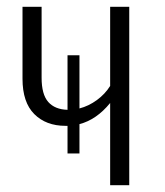

<svg xmlns="http://www.w3.org/2000/svg" viewBox="-20 -543 484 563"><path d="M359 -523V0H303V-241Q263 -192 213 -179V-93H178V-174H172Q115 -174 80.5 -208.5Q46 -243 46 -312V-523H102V-315Q102 -266 121.5 -244Q141 -222 178 -221V-381H213V-225Q240 -232 264 -249.5Q288 -267 303 -291V-523Z"/></svg>

Font: Fira Sans Extra Condensed Light
Style: Regular
Weight: 300
Width: 1
Designer: Carrois Corporate & Edenspiekermann AG
Foundry: Carrois Corporate GbR & Edenspiekermann AG
Version: Version 4.203